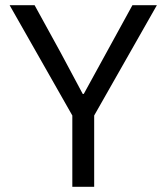

<svg xmlns="http://www.w3.org/2000/svg" viewBox="-20 -718 640 738"><path d="M342 0V-274L583 -698H489L302 -357H298L213 -516L113 -698H17L258 -274V0Z"/></svg>

Font: IBM Mono
Style: Regular
Weight: 400
Monospace: yes
Designer: Mike Abbink, Paul van der Laan, Pieter van Rosmalen
Foundry: Bold Monday
Version: Version 2.3